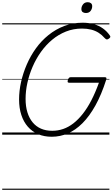

<svg xmlns="http://www.w3.org/2000/svg" viewBox="-20 -1221 1020 1741"><path d="M449 19Q380 19 325.5 -4.5Q271 -28 232.5 -72Q194 -116 173.5 -178.5Q153 -241 153 -319Q153 -397 171 -477.5Q189 -558 223 -636.5Q257 -715 306 -783Q355 -851 419.5 -903Q484 -955 561.5 -985Q639 -1015 730 -1015Q784 -1015 830.5 -1002Q877 -989 913.5 -963Q950 -937 976 -899Q983 -890 979 -882.5Q975 -875 963 -868Q953 -862 946.5 -863.5Q940 -865 929 -876Q904 -905 874 -924Q844 -943 806.5 -952.5Q769 -962 724 -962Q646 -962 578 -935Q510 -908 453 -860.5Q396 -813 351.5 -750.5Q307 -688 276 -616.5Q245 -545 228.5 -470.5Q212 -396 212 -324Q212 -256 228.5 -202.5Q245 -149 276 -111.5Q307 -74 351.5 -54.5Q396 -35 454 -35Q505 -35 553 -51.5Q601 -68 645.5 -102.5Q690 -137 731 -189Q772 -241 808.5 -311.5Q845 -382 877 -471H606Q595 -471 593.5 -478.5Q592 -486 596 -497Q600 -510 606 -515.5Q612 -521 622 -521H929Q941 -521 944 -516Q947 -511 943 -498Q900 -363 845.5 -265Q791 -167 728 -104Q665 -41 595 -11Q525 19 449 19ZM759 -1103Q741 -1103 729.5 -1111.5Q718 -1120 718 -1139Q718 -1162 733 -1181.5Q748 -1201 776 -1201Q793 -1201 804.5 -1192Q816 -1183 816 -1165Q816 -1141 801.5 -1122Q787 -1103 759 -1103ZM0 490H972V500H0ZM0 -20H972V0H0ZM0 -505H972V-500H0ZM0 -1010H972V-1000H0Z"/></svg>

Font: Playwrite AU VIC Guides
Style: Regular
Weight: 400
Designer: Veronika Burian, José Scaglione
Foundry: TypeTogether
Version: Version 1.003